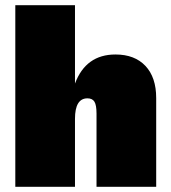

<svg xmlns="http://www.w3.org/2000/svg" viewBox="-20 -720 660 740"><path d="M39 0V-700H269V-398Q311 -510 425 -510Q499 -510 540.5 -466Q582 -422 582 -342V0H352V-282Q352 -315 344 -328Q336 -341 317 -341Q269 -341 269 -262V0Z"/></svg>

Font: Elaine Sans Black
Style: Regular
Weight: 900
Designer: Wei Huang
Foundry: Wei Huang
Version: Version 2.001;December 24, 2019;FontCreator 12.0.0.2547 64-b